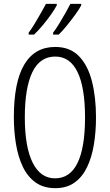

<svg xmlns="http://www.w3.org/2000/svg" viewBox="-20 -968 571 998"><path d="M479 -358Q479 -283 468 -216.5Q457 -150 432.5 -99Q408 -48 367.5 -19Q327 10 267 10Q206 10 164.5 -20Q123 -50 98.5 -101.5Q74 -153 63 -219.5Q52 -286 52 -359Q52 -542 106.5 -633Q161 -724 267 -724Q344 -724 390.5 -676Q437 -628 458 -545Q479 -462 479 -358ZM109 -358Q109 -205 149.5 -123Q190 -41 266 -41Q344 -41 383 -121Q422 -201 422 -358Q422 -513 383 -593.5Q344 -674 267 -674Q187 -674 148 -592.5Q109 -511 109 -358ZM402 -940Q393 -922 372 -893Q351 -864 327.5 -835Q304 -806 285 -788H256V-798Q272 -819 289.5 -848Q307 -877 322.5 -904.5Q338 -932 346 -948H402ZM275 -940Q265 -921 245.5 -893Q226 -865 202 -836.5Q178 -808 157 -788H129V-798Q146 -821 163 -849.5Q180 -878 195 -904.5Q210 -931 219 -948H275Z"/></svg>

Font: Noto Sans Khmer ExtraCondensed Light
Style: Regular
Weight: 300
Width: 2
Designer: Danh Hong and the Monotype Design Team
Foundry: Monotype Imaging Inc.
Version: Version 2.004; ttfautohint (v1.8.4.7-5d5b)